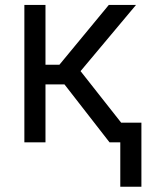

<svg xmlns="http://www.w3.org/2000/svg" viewBox="-20 -565 627 762"><path d="M76.7 0V-545.5H160.5V-308.2H215.9L411.9 -545.5H519.9L299.7 -282.7L460.9 -78.1H541.2V176.1H457.4V0H414.8L235.8 -230.1H160.5V0Z"/></svg>

Font: DeltaSans
Style: Regular
Weight: 400
Designer: Rasmus Andersson
Foundry: rsms
Version: Version 3.012